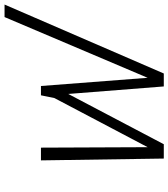

<svg xmlns="http://www.w3.org/2000/svg" viewBox="32 -772 740 844"><g transform="rotate(-90 402.0 -350.0)"><path d="M127 0 119 -540H175L177 -71L393 -481L405 -540H446L482 -71L749 -700H804L501 0H444L411 -420L190 0Z"/></g></svg>

Font: Kanit ExtraLight
Style: Italic
Weight: 275
Italic angle: -12°
Designer: Katatrad Team
Foundry: CadsonDemak
Version: Version 2.000; ttfautohint (v1.8.3)